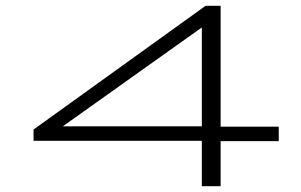

<svg xmlns="http://www.w3.org/2000/svg" viewBox="-20 -644 1040 664"><path d="M678 0V-157H96V-196L691 -624H743V-206H944V-156H743V0ZM197 -207H678V-549Z"/></svg>

Font: Inconsolata UltraExpanded Light
Style: Regular
Weight: 300
Width: 9
Monospace: yes
Designer: Raph Levien, Cyreal, Brenton Simpson
Foundry: Raph Levien, Cyreal, Google
Version: Version 3.001; ttfautohint (v1.8.2.53-6de2)